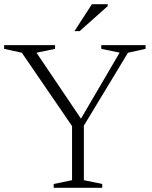

<svg xmlns="http://www.w3.org/2000/svg" viewBox="-20 -890 720 910"><path d="M83.5 -640 -0.5 -658.5V-676H241V-658.5L153 -640L375 -311H354L547 -640.5L460 -658.5V-676H670V-658.5L586.5 -640L377.5 -294.5V-36L464.5 -18V0H234.5V-18L321.5 -36V-292.5ZM333 -742.5 415.5 -870H490.5V-861L357.5 -742.5Z"/></svg>

Font: Newsreader 16pt 16pt Light
Style: Regular
Weight: 300
Version: Version 1.003